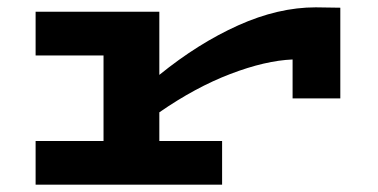

<svg xmlns="http://www.w3.org/2000/svg" viewBox="-20 -503 1030 523"><path d="M907 -482V-235H777V-341Q703 -338 607.5 -301.5Q512 -265 414 -197V-119H585V0H77V-119H262V-352H77V-471H414V-299Q520 -385 629 -434Q738 -483 840 -483Z"/></svg>

Font: BioRhyme Expanded ExtraBold
Style: Regular
Weight: 800
Width: 7
Designer: Aoife Mooney
Foundry: Aoife Mooney Type
Version: Version 1.001